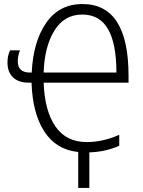

<svg xmlns="http://www.w3.org/2000/svg" viewBox="-20 -745 708 950"><path d="M616 -370V-336H196Q201 -196 254.5 -119Q308 -42 409 -42Q489 -42 570 -78V-24Q505 6 422 9V185H367V7Q258 -4 199.5 -94Q141 -184 136 -336H122Q72 -336 44.5 -362Q17 -388 17 -436Q17 -470 30 -496H79Q68 -470 68 -442Q68 -386 128 -386H137Q144 -539 208.5 -632Q273 -725 388 -725Q616 -725 616 -370ZM196 -386H556Q556 -529 514.5 -601Q473 -673 387 -673Q298 -673 249 -593.5Q200 -514 196 -386Z"/></svg>

Font: Noto Sans Display Light Narrow
Style: Regular
Weight: 300
Width: 4
Designer: Monotype Design team
Foundry: Monotype Imaging Inc.
Version: Version 1.000